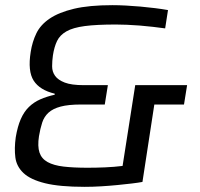

<svg xmlns="http://www.w3.org/2000/svg" viewBox="-20 -716 776 744"><path d="M308 8Q211 8 154.5 -6Q98 -20 71 -45.5Q44 -71 39.5 -106Q35 -141 41 -184Q48 -226 60.5 -254.5Q73 -283 92 -301.5Q111 -320 136 -331Q161 -342 192 -349V-353Q134 -367 110.5 -403.5Q87 -440 99 -515Q105 -554 121 -587Q137 -620 172.5 -644Q208 -668 266.5 -682Q325 -696 416 -696Q440 -696 468 -694.5Q496 -693 524.5 -690.5Q553 -688 580.5 -684.5Q608 -681 631 -677L620 -606Q598 -609 572.5 -612Q547 -615 521.5 -617Q496 -619 472 -620Q448 -621 429 -621Q354 -621 308.5 -615Q263 -609 237.5 -594.5Q212 -580 201 -557Q190 -534 185 -501Q182 -480 182 -459Q182 -438 193.5 -422Q205 -406 231 -396Q257 -386 305 -386H398L386 -311H293Q245 -311 215 -303Q185 -295 168 -279.5Q151 -264 143.5 -241Q136 -218 131 -188Q125 -149 133 -125Q141 -101 164.5 -88Q188 -75 226.5 -70.5Q265 -66 319 -66Q353 -66 387.5 -67.5Q422 -69 455 -73L504 -386H705L693 -311H578L532 -11Q516 -8 491 -5Q466 -2 435.5 1Q405 4 372 6Q339 8 308 8Z"/></svg>

Font: Azeri Sans
Style: Italic
Weight: 400
Designer: Hector Gatti & Omnibus-Type (original fonts) / Cristiano Sobral (main changes and remastering)
Foundry: Omnibus-Type
Version: Version 0.07;August 21, 2020;FontCreator 13.0.0.2681 64-bit;